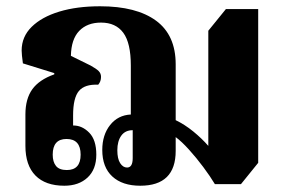

<svg xmlns="http://www.w3.org/2000/svg" viewBox="-20 -581 905 612"><path d="M185 11Q125 11 93 -21.5Q61 -54 61 -116V-216Q61 -266 83 -296.5Q105 -327 153 -344V-348L53 -379Q51 -394 50 -403.5Q49 -413 49 -420Q49 -464 81 -495.5Q113 -527 169 -544Q225 -561 299 -561Q415 -561 477.5 -515Q540 -469 540 -376V-198Q569 -184 596 -162Q623 -140 644 -116V-483L700 -552H803V-62L748 6H665Q650 -19 628 -48.5Q606 -78 582.5 -104Q559 -130 540 -144V-100Q540 11 427 11Q370 11 338 -18.5Q306 -48 306 -103Q306 -151 331 -182.5Q356 -214 397 -216V-372Q397 -444 373 -476.5Q349 -509 302 -509Q258 -509 232.5 -482.5Q207 -456 206 -403L269 -372Q287 -362 294.5 -354.5Q302 -347 302 -336Q302 -321 293 -311Q250 -313 231.5 -291Q213 -269 213 -213V-181H214Q242 -181 264.5 -158Q287 -135 287 -88Q287 -41 259 -15Q231 11 185 11ZM385 -47Q403 -47 403 -77V-166Q379 -166 366.5 -148.5Q354 -131 354 -102Q354 -75 363 -61Q372 -47 385 -47ZM193 -39Q237 -39 237 -88Q237 -138 192 -138Q148 -138 148 -88Q148 -65 158.5 -52Q169 -39 193 -39Z"/></svg>

Font: Noto Serif Thai SemiCondensed ExtraBold
Style: Regular
Weight: 800
Width: 4
Designer: Monotype Design Team
Foundry: Monotype Imaging Inc.
Version: Version 2.002; ttfautohint (v1.8.4.7-5d5b)